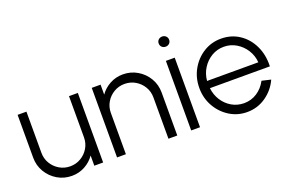

<svg xmlns="http://www.w3.org/2000/svg" viewBox="-87 -974 1959 1297"><g transform="rotate(-20 892.0 -326.0)"><path d="M40 -192.5V-500H103.5V-204Q103.5 -162 124.2 -127.2Q145 -92.5 179.8 -72Q214.5 -51.5 256.5 -51.5Q298.5 -51.5 333.2 -72Q368 -92.5 388.8 -127.2Q409.5 -162 409.5 -204V-500H473V0H409.5V-73Q382.5 -34 339.5 -10.5Q296.5 13 245.5 13Q188.5 13 142 -14.8Q95.5 -42.5 67.8 -89Q40 -135.5 40 -192.5Z M1006 -308.5V0H942.5V-297Q942.5 -339 921.8 -373.8Q901 -408.5 866.2 -429Q831.5 -449.5 789.5 -449.5Q747.5 -449.5 712.8 -429Q678 -408.5 657.2 -373.8Q636.5 -339 636.5 -297V0H573V-500H636.5V-428.5Q663.5 -467 706.5 -490.5Q749.5 -514 800.5 -514Q857.5 -514 904.2 -486.2Q951 -458.5 978.5 -412Q1006 -365.5 1006 -308.5Z M1106 -500H1169.5V0H1106ZM1138 -590.5Q1122 -590.5 1111.2 -600.8Q1100.5 -611 1100.5 -627Q1100.5 -643 1111.2 -653.2Q1122 -663.5 1138 -663.5Q1153.5 -663.5 1164.5 -653.2Q1175.5 -643 1175.5 -627Q1175.5 -611 1164.8 -600.8Q1154 -590.5 1138 -590.5Z M1505.5 13Q1436.5 13 1379.8 -22.5Q1323 -58 1289.2 -117.8Q1255.5 -177.5 1255.5 -250Q1255.5 -323 1289.2 -383Q1323 -443 1379.8 -478.5Q1436.5 -514 1505.5 -514Q1579.5 -514 1636.5 -476.2Q1693.5 -438.5 1725 -373Q1756.5 -307.5 1753.5 -225H1322.5Q1328 -175.5 1353.5 -136Q1379 -96.5 1418.2 -73.8Q1457.5 -51 1505.5 -50.5Q1557.5 -50.5 1599.5 -77.8Q1641.5 -105 1667 -153L1731.5 -138Q1701.5 -71.5 1641 -29.2Q1580.5 13 1505.5 13ZM1321 -277.5H1689.5Q1686 -326 1660.5 -366.5Q1635 -407 1594.5 -431.5Q1554 -456 1505.5 -456Q1456.5 -456 1416.5 -432Q1376.5 -408 1351 -367.8Q1325.5 -327.5 1321 -277.5Z"/></g></svg>

Font: Urbanist Light
Style: Regular
Weight: 300
Designer: Corey Hu
Foundry: Corey Hu
Version: Version 1.330; ttfautohint (v1.8.4.7-5d5b)